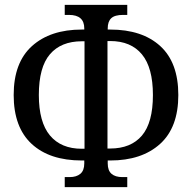

<svg xmlns="http://www.w3.org/2000/svg" viewBox="-20 -750 786 786"><path d="M245 16V-25H265Q293 -25 309 -38.5Q325 -52 325 -81V-93H315Q183 -93 109.5 -161Q36 -229 36 -361Q36 -494 111 -561.5Q186 -629 315 -629H325V-634Q325 -689 262 -689H245V-730H501V-689H484Q450 -689 435.5 -675.5Q421 -662 421 -634V-629H431Q562 -629 636 -561.5Q710 -494 710 -361Q710 -228 635 -160.5Q560 -93 431 -93H421V-81Q421 -52 436.5 -38.5Q452 -25 481 -25H501V16ZM420 -142H431Q516 -142 561 -195Q606 -248 606 -361Q606 -473 561 -527.5Q516 -582 431 -582H420ZM315 -141H326V-581H315Q230 -581 184.5 -528Q139 -475 139 -361Q139 -250 184.5 -195.5Q230 -141 315 -141Z"/></svg>

Font: Noto Serif Condensed
Style: Regular
Weight: 400
Width: 3
Designer: Monotype Design Team
Foundry: Monotype Imaging Inc.
Version: Version 2.013; ttfautohint (v1.8.4.7-5d5b)